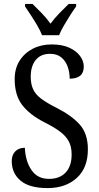

<svg xmlns="http://www.w3.org/2000/svg" viewBox="-20 -951 508 981"><path d="M223 10Q130 10 85 -28Q40 -66 40 -128Q40 -159 58 -177.5Q76 -196 107 -196Q110 -127 141 -82Q172 -37 230 -37Q285 -37 315.5 -69.5Q346 -102 346 -162Q346 -202 331 -229.5Q316 -257 285.5 -279.5Q255 -302 207 -326Q131 -365 93 -415Q55 -465 55 -547Q55 -601 80 -640.5Q105 -680 147.5 -702Q190 -724 244 -724Q297 -724 333.5 -707.5Q370 -691 389 -665Q408 -639 408 -611Q408 -579 389.5 -564Q371 -549 336 -549Q336 -582 325.5 -611Q315 -640 293 -658Q271 -676 236 -676Q188 -676 162.5 -644.5Q137 -613 137 -559Q137 -522 149 -495.5Q161 -469 190 -447Q219 -425 269 -400Q346 -361 387.5 -314.5Q429 -268 429 -188Q429 -93 372 -41.5Q315 10 223 10ZM195 -771Q186 -794 170.5 -820.5Q155 -847 138 -873Q121 -899 108 -918V-931H146Q169 -909 194 -883Q219 -857 238 -830Q258 -857 283 -883Q308 -909 331 -931H369V-918Q355 -899 338.5 -873Q322 -847 306.5 -820.5Q291 -794 282 -771Z"/></svg>

Font: Noto Serif Georgian Condensed
Style: Regular
Weight: 400
Width: 3
Designer: Monotype Design Team, Akaki Razmadze
Foundry: Google LLC
Version: Version 2.003; ttfautohint (v1.8.4.7-5d5b)